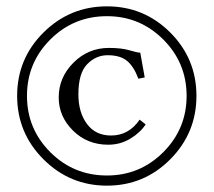

<svg xmlns="http://www.w3.org/2000/svg" viewBox="-20 -608 673 605"><path d="M439 -216Q422 -190 390.5 -171Q359 -152 321 -152Q255 -152 210 -196.5Q165 -241 165 -301Q165 -364 211.5 -410.5Q258 -457 323 -457Q363 -457 388 -449.5Q413 -442 422 -442L436 -364L416 -360Q402 -398 380.5 -416Q359 -434 319 -434Q282 -434 254.5 -405.5Q227 -377 227 -311Q227 -254 254 -217.5Q281 -181 330 -181Q386 -181 420 -231ZM516.5 -106Q434 -23 317 -23Q200 -23 117 -106Q34 -189 34 -306Q34 -423 117 -505.5Q200 -588 317 -588Q434 -588 516.5 -505.5Q599 -423 599 -306Q599 -189 516.5 -106ZM317 -557Q212 -557 138.5 -483.5Q65 -410 65 -306Q65 -202 138.5 -128.5Q212 -55 317 -55Q421 -55 494.5 -128.5Q568 -202 568 -306Q568 -410 494.5 -483.5Q421 -557 317 -557Z"/></svg>

Font: Libertinus Sans
Style: Regular
Weight: 400
Designer: Philipp H. Poll
Foundry: Khaled Hosny
Version: Version 6.1